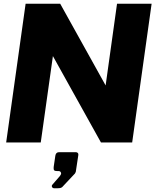

<svg xmlns="http://www.w3.org/2000/svg" viewBox="-20 -762 844 1027"><path d="M791 -742 687 0H520L263 -462L198 0H13L117 -742H302L545 -305L606 -742ZM260 226 300 180Q306 172 307 167Q307 161 303.5 157Q300 153 294 153H285Q273 153 269.5 148.5Q266 144 267 132L276 71Q279 52 296 52H385Q392 52 396 56Q400 60 399 67L386 153Q386 157 383.5 161Q381 165 381 166L319 232Q313 240 306.5 242.5Q300 245 287 245H270Q262 245 258.5 238.5Q255 232 260 226Z"/></svg>

Font: Morrison ExtraBold
Style: Regular
Weight: 800
Designer: Pablo Impallari, Rodrigo Fuenzalida (Modified by Dan O. Williams)
Version: Version 0.03;June 6, 2019;FontCreator 11.5.0.2425 64-bit; tt